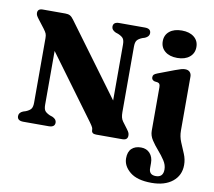

<svg xmlns="http://www.w3.org/2000/svg" viewBox="-97 -835 1314 1180"><g transform="rotate(10 559.5 -245.0)"><path d="M278 -29Q278 -0.5 241 0H80.5Q43.5 -0.5 43.5 -29Q43.5 -51 69 -61.5L86 -67Q109 -76.5 117.8 -88.8Q126.5 -101 126.5 -127V-530Q126.5 -547 122.5 -557.2Q118.5 -567.5 105 -585.5L65 -637.5Q55 -650.5 51.5 -658Q48 -665.5 48 -673.5Q48 -700 80 -700H221Q238.5 -700 249.8 -694Q261 -688 273 -671.5L602.5 -224.5V-573Q602.5 -598.5 594.5 -610.5Q586.5 -622.5 562 -633L545.5 -638.5Q519.5 -650.5 519.5 -671Q519.5 -700 556.5 -700H717Q754.5 -700 754.5 -671Q754.5 -650 728.5 -638.5L711.5 -633Q688.5 -623.5 679.8 -611.5Q671 -599.5 671 -573V-164Q671 -145.5 674.2 -132Q677.5 -118.5 685.5 -107.5L716.5 -66Q727.5 -51.5 730 -43.8Q732.5 -36 732.5 -28Q732.5 0 699.5 0H535.5Q507 0 507 -23Q507 -31.5 503.5 -39.5Q500 -47.5 484.5 -69L195.5 -462V-126.5Q195.5 -102 203.2 -90Q211 -78 235.5 -67L252 -61.5Q278 -50 278 -29ZM944.5 -550.5Q896 -550.5 867.8 -574Q839.5 -597.5 839.5 -636.5Q839.5 -675.5 867.8 -698.5Q896 -721.5 944.5 -721.5Q992.5 -721.5 1021 -698.5Q1049.5 -675.5 1049.5 -636.5Q1049.5 -597.5 1021 -574Q992.5 -550.5 944.5 -550.5ZM1045 -115Q1045 -78 1059 -44.5Q1073 -11 1087 22Q1101 55 1101 90.5Q1101 155 1053 194Q1005 233 922 233Q832.5 233 787.5 196.2Q742.5 159.5 742.5 111Q742.5 70.5 764 50.2Q785.5 30 822 30Q857 30 877.8 53.2Q898.5 76.5 898.5 113.5V146Q898.5 187.5 941 187.5Q987 187.5 987 138.5Q987 110 969.2 83Q951.5 56 928 29.2Q904.5 2.5 886.5 -25Q868.5 -52.5 868.5 -82.5V-353Q868.5 -367.5 864.5 -373.8Q860.5 -380 851.5 -382L833 -384.5Q814.5 -390 814.5 -407Q814.5 -417.5 820.2 -423.5Q826 -429.5 841.5 -435.5L943 -474Q967 -483 980.8 -486.8Q994.5 -490.5 1005 -490.5Q1025 -490.5 1035 -479.5Q1045 -468.5 1045 -451.5Z"/></g></svg>

Font: Fraunces 9pt S000
Style: Bold
Weight: 700
Version: Version 1.000; ttfautohint (v1.8.3)